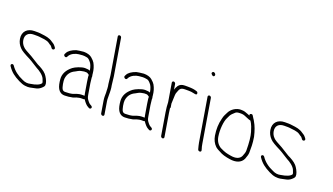

<svg xmlns="http://www.w3.org/2000/svg" viewBox="-63 -1160 2822 1627"><g transform="rotate(20 1347.5 -346.0)"><path d="M15.2 -377C19.8 -349.4 32.1 -325.4 52.2 -305C65.8 -289.2 100.8 -269.2 149.6 -245C178.3 -229.9 200.1 -213.1 234.1 -193.3C258.6 -181.5 298.5 -154.2 310.4 -125.6C316.7 -110.5 320.1 -101.5 320.6 -98.5C321.1 -95.5 321.3 -92.3 321.2 -89C309.7 -69.4 276.3 -56.1 228.6 -49C204.4 -42.7 180.2 -45.7 155.9 -58C106.7 -79 68.8 -108.3 43.7 -146C31.8 -163.8 7.9 -150.1 20 -132C49.4 -87.9 81 -64.1 132.5 -38.3C154.5 -27.3 172.8 -20.6 190.9 -18.2C229.8 -13.1 240.2 -20.2 276.5 -26.9C297.2 -30.2 314.3 -37.7 327.7 -49.4C346.6 -66 354.9 -72.9 350.8 -97.5C346.9 -120.8 328 -153.9 313.5 -170.6C294.4 -192.7 257.3 -213.1 231.5 -225C209.2 -237.5 179.5 -258.4 155.5 -272C112.7 -294.5 82.3 -311.5 73.2 -323C58.1 -337.5 48.8 -355.5 45.2 -377C37.4 -424 66.3 -451 113.7 -451H148.1C152.9 -451 157.7 -450.7 162.7 -450C188.6 -446.5 233.3 -445.4 256.1 -428C265.7 -420.7 273.4 -415.7 279.2 -413C281.4 -411.7 283.9 -409 286.5 -405L293 -396C305.3 -377.6 330 -393.9 317.7 -410L310 -420C298.7 -435.2 289.7 -438.5 275.4 -448C245.6 -469.5 213.1 -473.7 175.2 -478L159.7 -480C154.5 -480.7 149 -481 143.1 -481H108.7C46.1 -481 4.5 -441.5 15.2 -377Z M534.9 -55C556.9 -55 582.1 -57.7 605.7 -63L620.1 -68C630.3 -71.7 637.2 -75.5 648.6 -77C657.8 -78.2 661.4 -81 672.7 -81H697.7C700.4 -81 702.9 -82 705.2 -84C723.1 -57.2 738.9 -40.2 752.7 -33L764.9 -26C780.3 -17.6 796.7 -40.5 775.6 -52L763.4 -59C758.3 -61.7 751.9 -67.8 744.3 -77.5C728.9 -97 725.1 -102.8 720.1 -133L704.4 -227C701.9 -241.9 699.9 -264 698.7 -276.5C697.7 -286.1 701.3 -288 696.8 -297C696.7 -301.7 696.2 -306.3 695.4 -311C692.4 -344.5 683.4 -374.5 668.4 -401C662.8 -411 651.6 -423.2 634.9 -437.5C618.1 -451.8 591.8 -459 561.4 -459C533.8 -456.5 511.8 -453.5 496.1 -450C456.7 -436.1 431.6 -418.4 420.9 -397L415.6 -387C406.2 -371 434.4 -354 442.4 -370L447.8 -380C462.6 -405.4 499.7 -422.3 529.8 -425C553.3 -427.6 571.7 -430.1 602.5 -423.5C612 -421.9 622.3 -414.4 633.4 -401C647.8 -386.6 658 -361.6 663.9 -326C653.8 -330.7 638.6 -333 618.3 -333C587.8 -333 535.3 -310.8 516.1 -295.9C470.3 -260.4 449.4 -219.5 453.2 -173C458.5 -109.9 475.6 -55 534.9 -55ZM674.4 -227 690.1 -133C691.4 -125 693 -117.7 694.7 -111H669C660.8 -111 654.7 -110.5 651.2 -109.5C635.2 -104.7 630 -106.1 609.6 -97L595.3 -92C577.6 -87.1 554.7 -85 527.9 -85C516.5 -85 508 -89.3 502.2 -98C491.7 -113.8 481.9 -169.3 484.8 -190.5C490.5 -232 512.2 -261 549.8 -277.5C555.4 -280.5 562.1 -284.3 570.2 -289C586.2 -298.1 602 -299.5 620.9 -303H640.8C648.1 -303 657.2 -298.3 668.1 -289C666.3 -283.7 668.4 -263 674.4 -227Z M907.8 -19 888.9 -132.9C884.9 -156.6 888.5 -165.7 886.5 -195L886.5 -213C885.7 -225.8 886.2 -239.2 883.9 -253L880.4 -274L871.5 -351L816.9 -679C815.5 -687.8 807.9 -694 799.4 -694C791 -694 785.5 -687.8 786.9 -679L841.5 -351L850.2 -275L853.7 -254C855.9 -241 855 -229.5 855.9 -217L857 -198C856 -179 856.3 -148.1 859.9 -127L877.8 -19C879.2 -10.8 887.5 -4 895.8 -4C904.2 -4 909.2 -10.8 907.8 -19Z M1076.9 -55C1098.9 -55 1124.1 -57.7 1147.7 -63L1162.1 -68C1172.3 -71.7 1179.2 -75.5 1190.6 -77C1199.8 -78.2 1203.4 -81 1214.7 -81H1239.7C1242.4 -81 1244.9 -82 1247.2 -84C1265.1 -57.2 1280.9 -40.2 1294.7 -33L1306.9 -26C1322.3 -17.6 1338.7 -40.5 1317.6 -52L1305.4 -59C1300.3 -61.7 1293.9 -67.8 1286.3 -77.5C1270.9 -97 1267.1 -102.8 1262.1 -133L1246.4 -227C1243.9 -241.9 1241.9 -264 1240.7 -276.5C1239.7 -286.1 1243.3 -288 1238.8 -297C1238.7 -301.7 1238.2 -306.3 1237.4 -311C1234.4 -344.5 1225.4 -374.5 1210.4 -401C1204.8 -411 1193.6 -423.2 1176.9 -437.5C1160.1 -451.8 1133.8 -459 1103.4 -459C1075.8 -456.5 1053.8 -453.5 1038.1 -450C998.7 -436.1 973.6 -418.4 962.9 -397L957.6 -387C948.2 -371 976.4 -354 984.4 -370L989.8 -380C1004.6 -405.4 1041.7 -422.3 1071.8 -425C1095.3 -427.6 1113.7 -430.1 1144.5 -423.5C1154 -421.9 1164.3 -414.4 1175.4 -401C1189.8 -386.6 1200 -361.6 1205.9 -326C1195.8 -330.7 1180.6 -333 1160.3 -333C1129.8 -333 1077.3 -310.8 1058.1 -295.9C1012.3 -260.4 991.4 -219.5 995.2 -173C1000.5 -109.9 1017.6 -55 1076.9 -55ZM1216.4 -227 1232.1 -133C1233.4 -125 1235 -117.7 1236.7 -111H1211C1202.8 -111 1196.7 -110.5 1193.2 -109.5C1177.2 -104.7 1172 -106.1 1151.6 -97L1137.3 -92C1119.6 -87.1 1096.7 -85 1069.9 -85C1058.5 -85 1050 -89.3 1044.2 -98C1033.7 -113.8 1023.9 -169.3 1026.8 -190.5C1032.5 -232 1054.2 -261 1091.8 -277.5C1097.4 -280.5 1104.1 -284.3 1112.2 -289C1128.2 -298.1 1144 -299.5 1162.9 -303H1182.8C1190.1 -303 1199.2 -298.3 1210.1 -289C1208.3 -283.7 1210.4 -263 1216.4 -227Z M1351.1 -468 1378.7 -302C1379.4 -274 1382.1 -245.3 1387 -216L1420.8 -13C1422.2 -5.1 1430.4 2 1438.3 2C1446.3 2 1452.2 -5.1 1450.8 -13L1417 -216C1414.9 -228.7 1413.3 -240.7 1412 -252L1410.9 -259C1413.8 -261.7 1414.8 -265.3 1414 -270L1409 -300C1408.8 -311.7 1409.4 -328 1410.9 -349C1412.6 -373.3 1410.4 -387.2 1417.7 -404C1429 -430 1429.2 -453 1475.6 -453H1510C1525.7 -453 1540.4 -451.3 1554.4 -447.8C1568.3 -444.3 1576.8 -443.3 1579.9 -445C1590.7 -450.9 1585.8 -469.8 1572.4 -472C1554.1 -479.3 1527.9 -483 1493.8 -483H1464.6C1437.7 -483 1418.4 -474.2 1406.5 -456.5C1396.3 -441.4 1395.3 -434.7 1389.2 -419L1381.1 -468C1379.7 -475.9 1371.5 -483 1363.6 -483C1355.6 -483 1349.7 -475.9 1351.1 -468Z M1676.6 -460 1741.5 -70C1742.9 -61.3 1744.9 -52.4 1747.2 -43.2L1755 -13C1761.4 6.1 1790.6 1.7 1784.3 -17L1781.7 -27C1778 -37 1774.6 -51.3 1771.5 -70L1706.6 -460C1705.2 -467.9 1697 -475 1689.1 -475C1681.1 -475 1675.2 -467.9 1676.6 -460ZM1644.4 -669.7C1638.4 -662.6 1639.3 -655.7 1647.1 -649C1656.9 -638.3 1664.9 -636.8 1671.3 -644.5C1684 -659.7 1656.4 -684.2 1644.4 -669.7Z M2087.4 -394C2088.4 -392 2092.2 -385.6 2098.9 -374.8C2105.5 -364 2114.3 -340.8 2125.1 -305.1C2136 -269.5 2141.5 -215.6 2141.8 -143.5C2141.8 -129.8 2136.9 -112 2127 -90C2112.8 -59.8 2077.6 -48.9 2031 -57.5C1993.9 -64.3 1980.6 -65.5 1931 -90C1902 -108.2 1884.4 -135.8 1878.2 -172.7C1868 -234.3 1875.9 -312.9 1893.9 -346C1898.2 -354 1902.5 -363 1906.9 -373C1917.5 -391.2 1928.9 -397.1 1942.5 -411.5C1949.5 -419.2 1963.6 -423 1985 -423C2008.6 -423 2016 -422.2 2046.5 -408.5C2067 -399.5 2080.6 -394.7 2087.4 -394ZM2064.2 -431C2059.9 -433 2054.2 -435.3 2047.1 -438C2022.5 -447.2 2013 -453 1980 -453C1938 -453 1896.5 -424.3 1880.1 -390L1865.8 -361.5C1861.3 -352.5 1857.3 -340.3 1853.9 -325C1841.2 -276.8 1839.5 -225.4 1848.5 -171C1854.4 -135.8 1869.1 -106.8 1892.5 -84C1901.4 -75.4 1922.2 -63.3 1954.9 -47.8C1967.9 -41.7 1986.5 -36.4 2006.9 -32L2032.8 -27.5C2091.2 -17.6 2136.4 -33.4 2155.5 -75C2166.1 -101.1 2171.4 -121.6 2171.4 -136.5C2171.6 -180.6 2173.4 -213.5 2163.2 -275C2151.9 -325 2136.8 -366 2117.7 -398C2112.8 -406.2 2109.8 -413.8 2104.1 -420L2091.7 -440C2087.2 -449 2079.5 -451.4 2068.6 -447C2063.6 -445 2062.1 -439.7 2064.2 -431Z M2273.2 -377C2277.8 -349.4 2290.1 -325.4 2310.2 -305C2323.8 -289.2 2358.8 -269.2 2407.6 -245C2436.3 -229.9 2458.1 -213.1 2492.1 -193.3C2516.6 -181.5 2556.5 -154.2 2568.4 -125.6C2574.7 -110.5 2578.1 -101.5 2578.6 -98.5C2579.1 -95.5 2579.3 -92.3 2579.2 -89C2567.7 -69.4 2534.3 -56.1 2486.6 -49C2462.4 -42.7 2438.2 -45.7 2413.9 -58C2364.7 -79 2326.8 -108.3 2301.7 -146C2289.8 -163.8 2265.9 -150.1 2278 -132C2307.4 -87.9 2339 -64.1 2390.5 -38.3C2412.5 -27.3 2430.8 -20.6 2448.9 -18.2C2487.8 -13.1 2498.2 -20.2 2534.5 -26.9C2555.2 -30.2 2572.3 -37.7 2585.7 -49.4C2604.6 -66 2612.9 -72.9 2608.8 -97.5C2604.9 -120.8 2586 -153.9 2571.5 -170.6C2552.4 -192.7 2515.3 -213.1 2489.5 -225C2467.2 -237.5 2437.5 -258.4 2413.5 -272C2370.7 -294.5 2340.3 -311.5 2331.2 -323C2316.1 -337.5 2306.8 -355.5 2303.2 -377C2295.4 -424 2324.3 -451 2371.7 -451H2406.1C2410.9 -451 2415.7 -450.7 2420.7 -450C2446.6 -446.5 2491.3 -445.4 2514.1 -428C2523.7 -420.7 2531.4 -415.7 2537.2 -413C2539.4 -411.7 2541.9 -409 2544.5 -405L2551 -396C2563.3 -377.6 2588 -393.9 2575.7 -410L2568 -420C2556.7 -435.2 2547.7 -438.5 2533.4 -448C2503.6 -469.5 2471.1 -473.7 2433.2 -478L2417.7 -480C2412.5 -480.7 2407 -481 2401.1 -481H2366.7C2304.1 -481 2262.5 -441.5 2273.2 -377Z"/></g></svg>

Font: MewTooHand
Style: CondLta
Weight: 400
Designer: Mew Too, Robert Jablonski
Version: Version 0.77